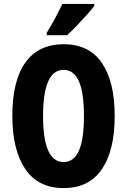

<svg xmlns="http://www.w3.org/2000/svg" viewBox="-20 -951 649 981"><path d="M566 -358Q566 -183 500.5 -86.5Q435 10 305 10Q175 10 109 -87.5Q43 -185 43 -359Q43 -539 110 -632Q177 -725 305 -725Q436 -725 501 -629Q566 -533 566 -358ZM200 -358Q200 -123 305 -123Q357 -123 383 -180.5Q409 -238 409 -358Q409 -478 383 -536Q357 -594 305 -594Q200 -594 200 -358ZM462 -921Q449 -904 425 -877Q401 -850 374 -821.5Q347 -793 323 -771H219V-784Q244 -824 263.5 -861Q283 -898 299 -931H462Z"/></svg>

Font: Noto Sans Tamil ExtraCondensed ExtraBold
Style: Regular
Weight: 800
Width: 2
Designer: Jelle Bosma - Monotype Design Team
Foundry: Monotype Imaging Inc.
Version: Version 2.004; ttfautohint (v1.8.4.7-5d5b)